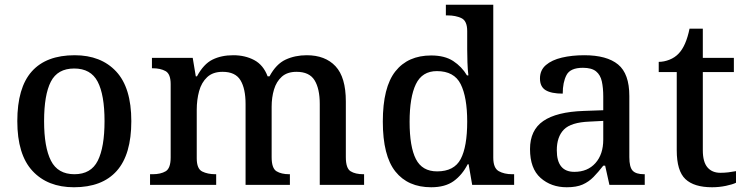

<svg xmlns="http://www.w3.org/2000/svg" viewBox="-20 -780 3147 810"><path d="M292 10Q181 10 117 -59Q53 -128 53 -269Q53 -410 114 -478.5Q175 -547 295 -547Q406 -547 470 -478.5Q534 -410 534 -269Q534 -128 472.5 -59Q411 10 292 10ZM294 -45Q364 -45 392.5 -102Q421 -159 421 -269Q421 -380 392 -435.5Q363 -491 293 -491Q223 -491 194.5 -435.5Q166 -380 166 -269Q166 -159 195 -102Q224 -45 294 -45Z M613 0V-45H624Q658 -45 679 -57.5Q700 -70 700 -116V-425Q700 -468 678.5 -480Q657 -492 624 -492H621V-536H793L806 -458H811Q839 -510 876.5 -528.5Q914 -547 964 -547Q1014 -547 1052.5 -526.5Q1091 -506 1109 -458H1117Q1145 -510 1185 -528.5Q1225 -547 1274 -547Q1352 -547 1395.5 -500.5Q1439 -454 1439 -352V-117Q1439 -70 1459 -57.5Q1479 -45 1513 -45H1516V0H1329V-341Q1329 -406 1307 -441.5Q1285 -477 1231 -477Q1192 -477 1169 -456.5Q1146 -436 1136 -402.5Q1126 -369 1126 -330V-117Q1126 -70 1146.5 -57.5Q1167 -45 1200 -45H1203V0H1016V-341Q1016 -406 994.5 -441.5Q973 -477 919 -477Q878 -477 854 -454.5Q830 -432 820 -395.5Q810 -359 810 -317V-112Q810 -68 833 -56.5Q856 -45 889 -45H892V0Z M1799 10Q1701 10 1648 -56.5Q1595 -123 1595 -267Q1595 -412 1648 -479Q1701 -546 1799 -546Q1856 -546 1892 -522.5Q1928 -499 1950 -462H1956Q1953 -486 1952 -517Q1951 -548 1951 -572V-649Q1951 -692 1926.5 -703.5Q1902 -715 1869 -715H1861V-760H2061V-115Q2061 -71 2084 -58Q2107 -45 2141 -45H2149V0H1972L1957 -87H1953Q1930 -42 1894 -16Q1858 10 1799 10ZM1824 -57Q1896 -57 1923.5 -109Q1951 -161 1951 -267Q1951 -370 1923.5 -425Q1896 -480 1823 -480Q1761 -480 1734.5 -425Q1708 -370 1708 -266Q1708 -161 1734.5 -109Q1761 -57 1824 -57Z M2371 10Q2305 10 2260.5 -29.5Q2216 -69 2216 -151Q2216 -231 2272 -269.5Q2328 -308 2442 -312L2525 -315V-373Q2525 -409 2519 -436.5Q2513 -464 2494.5 -479Q2476 -494 2439 -494Q2386 -494 2370 -463.5Q2354 -433 2354 -385Q2306 -385 2282 -399.5Q2258 -414 2258 -449Q2258 -484 2283 -505.5Q2308 -527 2350.5 -537Q2393 -547 2445 -547Q2540 -547 2587.5 -508Q2635 -469 2635 -375V-117Q2635 -75 2649 -60Q2663 -45 2697 -45H2700V0H2551L2533 -81H2525Q2504 -54 2484 -33.5Q2464 -13 2438 -1.5Q2412 10 2371 10ZM2403 -55Q2459 -55 2492 -92Q2525 -129 2525 -191V-270L2467 -267Q2389 -264 2359 -233.5Q2329 -203 2329 -146Q2329 -55 2403 -55Z M2984 10Q2908 10 2871.5 -24.5Q2835 -59 2835 -146V-476H2759V-519Q2781 -519 2804 -528Q2827 -537 2843 -554Q2874 -586 2889 -659H2945V-536H3076V-476H2945V-146Q2945 -97 2964.5 -74Q2984 -51 3019 -51Q3037 -51 3053 -53Q3069 -55 3085 -58V-9Q3071 -2 3042.5 4Q3014 10 2984 10Z"/></svg>

Font: Noto Serif Sinhala Medium
Style: Regular
Weight: 500
Designer: Jelle Bosma - Monotype Design Team
Foundry: Monotype Imaging Inc.
Version: Version 2.007; ttfautohint (v1.8.4.7-5d5b)